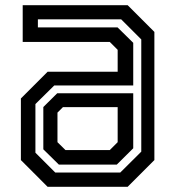

<svg xmlns="http://www.w3.org/2000/svg" viewBox="-20 -720 676 740"><path d="M163.5 0 60.5 -103V-340.5L163.5 -443.5H433.5V-528L403 -558.5H67.5V-700H472L575 -597V-103L472 0ZM207 -85.5 147 -144.5V-307.5L200.5 -360.5H493.5V-148.5L430 -85.5ZM193 -55H443.5L524.5 -135.5V-568L447 -645.5H126V-614.5H433L493.5 -555V-390.5H189L116.5 -319V-131.5ZM232.5 -141.5H403L433.5 -172V-307H222.5L201.5 -286V-172Z"/></svg>

Font: Tourney SemiBold
Style: Regular
Weight: 600
Version: Version 1.015